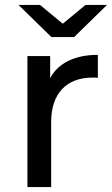

<svg xmlns="http://www.w3.org/2000/svg" viewBox="-20 -757 453 777"><path d="M91 -530V0H187V-264C187 -379 250 -443 354 -443C363 -443 371 -443 376 -442V-535C283 -535 216 -502 183 -441V-530ZM55 -737 188 -607H280L413 -737H326L234 -661L142 -737Z"/></svg>

Font: Malon Grotesk Med
Style: Regular
Weight: 500
Designer: Julieta Ulanovsky
Foundry: Julieta Ulanovsky
Version: Version 7.200